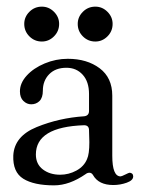

<svg xmlns="http://www.w3.org/2000/svg" viewBox="-20 -557 431 578"><path d="M20 -89Q23 -147 90.5 -174.5Q158 -202 234 -207Q248 -209 248 -223V-274Q248 -311 229 -332Q210 -353 180 -353Q147 -353 128 -333.5Q109 -314 109 -284Q109 -263 99 -253Q89 -243 74 -243Q61 -243 50.5 -253Q40 -263 40 -282Q40 -307 60.5 -329.5Q81 -352 114.5 -366Q148 -380 184 -380Q242 -380 280 -351.5Q318 -323 318 -269V-88Q318 -26 343 -26Q346 -26 357 -31.5Q368 -37 370 -37Q375 -37 378 -34Q381 -31 381 -26Q381 -14 361.5 -7Q342 0 321 0Q277 0 260 -30Q256 -37 249 -37Q243 -37 238 -33Q189 1 143 1Q82 1 50 -19Q18 -39 20 -89ZM249 -129 248 -165Q248 -180 233 -180Q88 -175 88 -92Q88 -63 109 -47Q130 -31 161 -31Q187 -31 210 -43.5Q233 -56 242 -78Q249 -93 249 -129ZM53 -485Q53 -506 68.5 -521.5Q84 -537 106 -537Q127 -537 142.5 -521.5Q158 -506 158 -485Q158 -463 142.5 -447.5Q127 -432 106 -432Q84 -432 68.5 -447.5Q53 -463 53 -485ZM214 -485Q214 -506 229.5 -521.5Q245 -537 267 -537Q288 -537 303.5 -521.5Q319 -506 319 -485Q319 -463 303.5 -447.5Q288 -432 267 -432Q245 -432 229.5 -447.5Q214 -463 214 -485Z"/></svg>

Font: Hina Mincho
Style: Regular
Weight: 400
Designer: satsuyako
Foundry: satsuyako
Version: Version 1.100